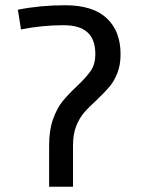

<svg xmlns="http://www.w3.org/2000/svg" viewBox="-20 -711 554 731"><path d="M167 -158Q167 -216 182 -257.5Q197 -299 218 -325Q239 -351 272 -382Q309 -417 326 -442Q343 -467 343 -505Q343 -561 313 -588Q283 -615 222 -615Q140 -615 60 -599L48 -674Q133 -691 228 -691Q334 -691 386.5 -641.5Q439 -592 439 -505Q439 -463 426.5 -432Q414 -401 396.5 -380.5Q379 -360 348 -330Q318 -303 300 -282Q282 -261 270 -230.5Q258 -200 258 -158V0H167Z"/></svg>

Font: FiraGOUPP
Style: Medium
Weight: 400
Designer: bBox Type
Foundry: bBox Type GmbH
Version: Version 1.001